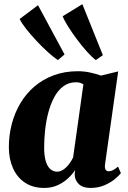

<svg xmlns="http://www.w3.org/2000/svg" viewBox="-20 -892 614 922"><path d="M484.5 -104Q482 -85 487 -77.2Q492 -69.5 502.5 -69.5Q511 -69.5 521.2 -74.2Q531.5 -79 547 -92L560.5 -60.5Q551.5 -48.5 531.2 -31.8Q511 -15 481.2 -2.2Q451.5 10.5 414 10.5Q378 10.5 358.5 -8Q339 -26.5 338.5 -55.5L341 -75.5Q328 -55.5 306.5 -35.5Q285 -15.5 256.5 -2.5Q228 10.5 192.5 10.5Q138.5 10.5 100.5 -14.5Q62.5 -39.5 42.5 -84Q22.5 -128.5 22.5 -185.5Q22.5 -242.5 36.5 -296.2Q50.5 -350 77.8 -396Q105 -442 145.2 -476.5Q185.5 -511 238 -530.5Q290.5 -550 354 -550Q384 -550 413.8 -543.5Q443.5 -537 465 -529L547.5 -549ZM380.5 -487Q374.5 -491 365.5 -494Q356.5 -497 345 -497Q310 -497 284 -477.5Q258 -458 240.2 -424.8Q222.5 -391.5 211.8 -350.5Q201 -309.5 196.5 -266Q192 -222.5 192 -182.5Q192 -143 200 -117.2Q208 -91.5 222.2 -79.5Q236.5 -67.5 255 -67.5Q265.5 -67.5 276 -72.8Q286.5 -78 296.5 -87.2Q306.5 -96.5 315.2 -109Q324 -121.5 331 -135.5ZM258 -603.5Q238.5 -616 210.8 -641Q183 -666 154.8 -696.2Q126.5 -726.5 104.5 -754.5Q82.5 -782.5 74.5 -801L162.5 -867L290 -630.5ZM440 -603.5Q421.5 -617.5 397.2 -644.5Q373 -671.5 349 -703.8Q325 -736 306.5 -765.5Q288 -795 281 -814L375.5 -872L474 -627Z"/></svg>

Font: Merriweather 60pt Black
Style: Italic
Weight: 900
Italic angle: -7.8°
Version: Version 2.101